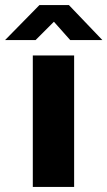

<svg xmlns="http://www.w3.org/2000/svg" viewBox="-67 -735 422 755"><path d="M224.5 -517V0H62V-517ZM209 -577.5 145 -649.5 73 -577.5H-47L88 -715H204L335.5 -577.5Z"/></svg>

Font: Public Sans ExtraBold
Style: Regular
Weight: 800
Designer: The Public Sans Project Authors: Dan O. Williams and USWDS (Libre Franklin designed by Pablo Impallari and Rodrigo Fuenz
Version: Version 1.007